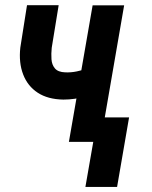

<svg xmlns="http://www.w3.org/2000/svg" viewBox="-20 -549 589 743"><path d="M460.4 -528.3 369.1 0H246.6L338.4 -528.3ZM362.8 -299.3 352.5 -193.8Q333.5 -183.6 312.3 -176.8Q291 -169.9 269 -166.7Q247.1 -163.6 225.1 -163.6Q165 -164.6 126 -190.2Q86.9 -215.8 69.6 -261Q52.2 -306.2 58.6 -364.7L84.5 -528.8H207L180.2 -364.3Q177.7 -340.8 179.2 -319.6Q180.7 -298.3 192.6 -284.2Q204.6 -270 232.4 -269Q255.4 -268.1 277.3 -272.7Q299.3 -277.3 320.6 -284.7Q341.8 -292 362.8 -299.3ZM479.5 -94.7 433.1 174.3H310.5L357.4 -94.7Z"/></svg>

Font: Roboto Condensed SemiBold
Style: Italic
Weight: 600
Italic angle: -12°
Designer: Christian Robertson
Foundry: Google
Version: Version 3.008; 2023